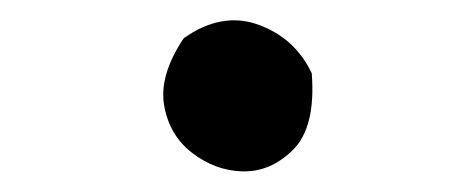

<svg xmlns="http://www.w3.org/2000/svg" viewBox="-20 -471 460 186"><path d="M282 -400Q286 -348 264 -326Q242 -304 214 -305Q188 -306 166 -323Q144 -340 139 -369Q134 -398 158 -434Q195 -460 230.5 -447Q266 -434 282 -400Z"/></svg>

Font: Yuji Mai
Style: Regular
Weight: 400
Designer: Kataoka Yuji
Foundry: Kinuta Font Factory
Version: Version 3.002